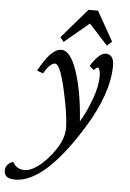

<svg xmlns="http://www.w3.org/2000/svg" viewBox="-171 -759 714 1056"><g transform="rotate(5 186.5 -231.5)"><path d="M-46.9 251Q-107.9 251 -107.9 206.5Q-107.9 170.4 -65.9 154.3Q-44.4 194.3 1.5 194.3Q30.3 194.3 67.4 168.5Q118.2 133.3 162.8 68.6Q207.5 3.9 207.5 -54.7Q207.5 -125.5 176.3 -264.6Q145 -403.8 117.2 -403.8Q89.4 -403.8 55.7 -344.7L21.5 -356.4Q87.4 -482.4 145 -482.4Q196.3 -482.4 233.2 -369.6Q270 -256.8 280.3 -99.1Q312.5 -151.9 339.8 -225.6Q367.2 -299.3 367.2 -354.5Q367.2 -378.9 361.6 -391.4Q356 -403.8 354 -403.8Q349.6 -403.8 331.1 -387.2L307.1 -408.2Q354.5 -482.4 389.2 -482.4Q435.1 -482.4 435.1 -419.9Q435.1 -267.6 315.4 -72.8Q116.2 251 -46.9 251ZM392.1 -526.9 288.6 -640.1 152.8 -526.9 133.3 -551.3 273.9 -714.4H326.7L418.5 -551.3Z"/></g></svg>

Font: Kelvinch
Style: Italic
Weight: 400
Italic angle: -10°
Designer: Paul James Miller
Foundry: High-Logic / Made with FontCreator
Version: Version 3.40;July 22, 2017;FontCreator 11.0.0.2388 64-bit